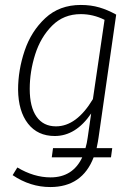

<svg xmlns="http://www.w3.org/2000/svg" viewBox="-20 -552 521 775"><path d="M370 46H433L428 83H358Q312 203 183 203Q102 203 31 155L50 124Q117 164 184 164Q274 164 312 83H189L194 46H325Q331 26 334 3L348 -94Q286 -3 201 -3Q132 -3 93 -53Q54 -103 53 -190Q53 -269 79.5 -347.5Q106 -426 163 -479Q220 -532 306 -532Q347 -532 381 -522Q415 -512 449 -493L378 2Q376 18 370 46ZM355 -152 402 -472Q356 -495 306 -495Q237 -495 190.5 -448.5Q144 -402 122 -332.5Q100 -263 100 -193Q100 -120 127.5 -81Q155 -42 206 -42Q289 -42 355 -152Z"/></svg>

Font: Fira Sans Condensed ExtraLight
Style: Italic
Weight: 275
Width: 3
Italic angle: -8°
Designer: Carrois Corporate & Edenspiekermann AG
Foundry: Carrois Corporate GbR & Edenspiekermann AG
Version: Version 4.203